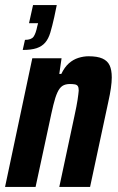

<svg xmlns="http://www.w3.org/2000/svg" viewBox="-28 -741 466 761"><path d="M62 -543 71 -583Q96 -583 105 -595.5Q114 -608 120 -638L123 -649H87L103 -721H197L187 -673Q179 -637 171.5 -612Q164 -587 151 -572Q138 -557 117 -550Q96 -543 62 -543ZM-8 0 100 -510H216L207 -448H215Q228 -475 245 -490Q262 -505 282.5 -511.5Q303 -518 323 -518Q358 -518 378 -509Q398 -500 406.5 -482Q415 -464 415 -434Q415 -416 411.5 -391.5Q408 -367 401 -336L329 0H207L267 -281Q276 -322 279.5 -345.5Q283 -369 284 -382Q284 -394 280.5 -399.5Q277 -405 269 -406.5Q261 -408 249 -408Q231 -408 219.5 -400.5Q208 -393 199.5 -374.5Q191 -356 183.5 -325Q176 -294 166 -246L113 0Z"/></svg>

Font: Saira Condensed
Style: Bold Italic
Weight: 700
Width: 3
Italic angle: -12°
Designer: Hector Gatti with collaboration of the Omnibus-Type team
Foundry: Omnibus-Type
Version: Version 1.101